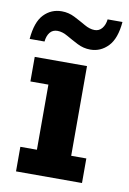

<svg xmlns="http://www.w3.org/2000/svg" viewBox="-83 -616 446 662"><g transform="rotate(10 139.5 -285.5)"><path d="M20 0V-86H78V-314H15V-400H198V-86H251V0ZM199 -458Q175 -458 153.5 -469Q132 -480 113 -491Q94 -502 77 -502Q60 -502 50.5 -490Q41 -478 39 -458H-13Q-8 -518 17.5 -544.5Q43 -571 80 -571Q104 -571 125.5 -560Q147 -549 166 -538Q185 -527 202 -527Q218 -527 228 -539.5Q238 -552 240 -571H292Q287 -512 261 -485Q235 -458 199 -458Z"/></g></svg>

Font: Rokkitt SemiBold
Style: Bold
Weight: 700
Version: Version 3.103